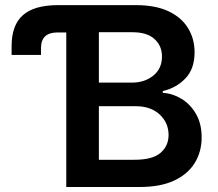

<svg xmlns="http://www.w3.org/2000/svg" viewBox="-20 -748 871 768"><path d="M26.4 -528.3V-564Q26.4 -647.5 71.8 -687.5Q117.2 -727.5 212.4 -727.5H523.4Q602.1 -727.5 654.1 -702.9Q706.1 -678.2 732.2 -635.5Q758.3 -592.8 758.3 -538.6Q758.3 -472.2 721.4 -434.1Q684.6 -396 631.3 -383.8V-376.5Q669.9 -374.5 705.6 -353Q741.2 -331.5 763.9 -292.5Q786.6 -253.4 786.6 -198.2Q786.6 -141.6 759.3 -96.7Q731.9 -51.8 677 -25.9Q622.1 0 538.6 0H245.1V-618.2H210Q144 -618.2 144 -555.7V-528.3ZM375.5 -108.9H518.1Q590.3 -108.9 622.3 -136.7Q654.3 -164.6 654.3 -208Q654.3 -256.8 618.7 -290Q583 -323.2 522.5 -323.2H375.5ZM375.5 -417.5H506.8Q558.6 -417.5 593.3 -445.6Q627.9 -473.6 627.9 -522Q627.9 -564.5 598.1 -591.8Q568.4 -619.1 509.8 -619.1H375.5Z"/></svg>

Font: Inter-SemiBold
Style: Regular
Weight: 600
Designer: Rasmus Andersson
Foundry: rsms
Version: Version 4.000;git-a52131595